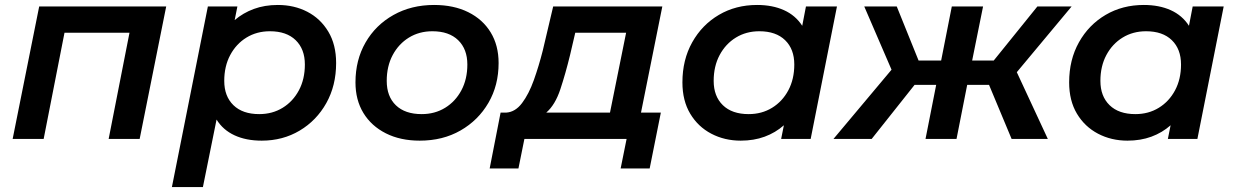

<svg xmlns="http://www.w3.org/2000/svg" viewBox="-20 -560 4985 774"><path d="M31 0 138 -534H650L543 0H418L502 -428H240L156 0Z M1035 7Q972 7 925.5 -14.5Q879 -36 853 -78L798 194H673L818 -534H937L926 -479Q960 -508 1003.5 -524Q1047 -540 1100 -540Q1166 -540 1219 -512.5Q1272 -485 1303.5 -432.5Q1335 -380 1335 -306Q1335 -215 1295.5 -144.5Q1256 -74 1188 -33.5Q1120 7 1035 7ZM1025 -100Q1078 -100 1119.5 -125.5Q1161 -151 1185 -196Q1209 -241 1209 -300Q1209 -362 1172 -398Q1135 -434 1068 -434Q1015 -434 973.5 -408.5Q932 -383 908 -338Q884 -293 884 -234Q884 -172 921 -136Q958 -100 1025 -100Z M1672 7Q1594 7 1535.5 -22.5Q1477 -52 1445 -104.5Q1413 -157 1413 -228Q1413 -318 1453.5 -388.5Q1494 -459 1566 -499.5Q1638 -540 1730 -540Q1809 -540 1867.5 -511Q1926 -482 1958 -429.5Q1990 -377 1990 -306Q1990 -216 1949 -145.5Q1908 -75 1836.5 -34Q1765 7 1672 7ZM1680 -100Q1733 -100 1774.5 -125.5Q1816 -151 1840 -196Q1864 -241 1864 -300Q1864 -362 1827 -398Q1790 -434 1723 -434Q1670 -434 1628.5 -408.5Q1587 -383 1563 -338Q1539 -293 1539 -234Q1539 -171 1576 -135.5Q1613 -100 1680 -100Z M1954 119 1998 -106H2020Q2057 -108 2084.5 -144.5Q2112 -181 2132 -237Q2152 -293 2168 -356L2210 -534H2650L2564 -106H2644L2599 119H2482L2506 0H2094L2070 119ZM2439 -106 2504 -428H2299L2278 -338Q2260 -264 2239 -200.5Q2218 -137 2182 -106Z M2966 7Q2901 7 2847.5 -21Q2794 -49 2762.5 -101.5Q2731 -154 2731 -228Q2731 -319 2770.5 -389.5Q2810 -460 2878 -500Q2946 -540 3032 -540Q3094 -540 3140.5 -519Q3187 -498 3214 -456L3229 -534H3354L3248 0H3129L3140 -55Q3106 -25 3062.5 -9Q3019 7 2966 7ZM2998 -100Q3051 -100 3092.5 -125.5Q3134 -151 3158 -196Q3182 -241 3182 -300Q3182 -362 3145 -398Q3108 -434 3041 -434Q2988 -434 2946.5 -408.5Q2905 -383 2881 -338Q2857 -293 2857 -234Q2857 -172 2894 -136Q2931 -100 2998 -100Z M4058 0 3967 -218H3879L3836 0H3711L3754 -218H3667L3494 0H3340L3574 -279L3464 -534H3595L3683 -316H3774L3817 -534H3943L3899 -316H3986L4162 -534H4300L4079 -269L4204 0Z M4525 7Q4460 7 4406.5 -21Q4353 -49 4321.5 -101.5Q4290 -154 4290 -228Q4290 -319 4329.5 -389.5Q4369 -460 4437 -500Q4505 -540 4591 -540Q4653 -540 4699.5 -519Q4746 -498 4773 -456L4788 -534H4913L4807 0H4688L4699 -55Q4665 -25 4621.5 -9Q4578 7 4525 7ZM4557 -100Q4610 -100 4651.5 -125.5Q4693 -151 4717 -196Q4741 -241 4741 -300Q4741 -362 4704 -398Q4667 -434 4600 -434Q4547 -434 4505.5 -408.5Q4464 -383 4440 -338Q4416 -293 4416 -234Q4416 -172 4453 -136Q4490 -100 4557 -100Z"/></svg>

Font: Montserrat SemiBold
Style: Italic
Weight: 600
Italic angle: -11.3°
Designer: Julieta Ulanovsky
Foundry: Julieta Ulanovsky
Version: Version 9.000; ttfautohint (v1.8.4.7-5d5b)